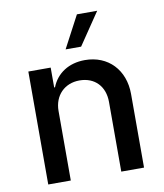

<svg xmlns="http://www.w3.org/2000/svg" viewBox="-86 -844 780 914"><g transform="rotate(-10 304.0 -387.0)"><path d="M182 -336C182 -411 233 -462 305 -462C379 -462 426 -412 426 -337V0H536V-356C536 -472 460 -553 347 -553C269 -553 210 -514 185 -450H181V-546H73V0H182ZM266 -619H341L446 -774H348Z"/></g></svg>

Font: Wafeq Medium
Style: Regular
Weight: 500
Designer: Rasmus Andersson & Azza Alameddine
Foundry: Google & TypeTogether
Version: Version 3.000;January 28, 2025;FontCreator 15.0.0.3014 64-bi